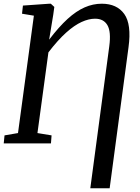

<svg xmlns="http://www.w3.org/2000/svg" viewBox="-21 -773 752 1035"><path d="M465.8 242 568.1 -523.9Q578.5 -602.3 558.1 -637.2Q537.7 -672.2 491.4 -672.2Q457.5 -672.2 418.7 -654.5Q379.9 -636.9 335.6 -597.2Q291.2 -557.5 240 -490.8L180.9 -55.7L257 -43.2L253.7 0H-0.9L3.4 -43.2L76 -55.7L161.6 -688.5L97.7 -699.1L102.6 -743L245.2 -753H252.9L271.8 -735.6L266 -693.3L243.9 -559.3Q296.6 -628.5 343.3 -671Q390.1 -713.5 435.2 -733.2Q480.4 -753 527.4 -753Q609.3 -753 649 -697.4Q688.6 -641.8 671.8 -518.4L570.1 242Z"/></svg>

Font: Merriweather Light
Style: Italic
Weight: 300
Italic angle: -7.8°
Designer: Eben Sorkin
Foundry: Eben Sorkin
Version: Version 2.101